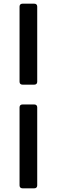

<svg xmlns="http://www.w3.org/2000/svg" viewBox="-20 -770 308 1040"><path d="M85.9 -734.4V-327.1C85.9 -317.4 91.8 -311.5 101.6 -311.5H166C175.8 -311.5 181.6 -317.4 181.6 -327.1V-734.4C181.6 -744.1 175.8 -750 166 -750H101.6C91.8 -750 85.9 -744.1 85.9 -734.4ZM85.9 -188.5V234.4C85.9 244.1 91.8 250 101.6 250H166C175.8 250 181.6 244.1 181.6 234.4V-188.5C181.6 -198.2 175.8 -204.1 166 -204.1H101.6C91.8 -204.1 85.9 -198.2 85.9 -188.5Z"/></svg>

Font: Ed Sans Neue
Style: Bold
Weight: 700
Designer: Stephen Hutchings
Version: Version 1.004;PS 001.004;hotconv 1.0.88;makeotf.lib2.5.64775